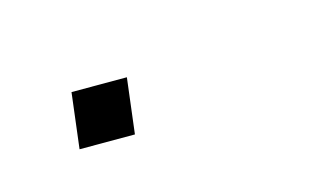

<svg xmlns="http://www.w3.org/2000/svg" viewBox="-27 -87 233 134"><g transform="rotate(-15 90.0 -20.0)"><path d="M65.9 -40 61 0H21L25.9 -40Z"/></g></svg>

Font: Cooper Hewitt
Style: Thin Italic
Weight: 702
Designer: Village Type and Design LLC
Foundry: Cooper Hewitt Smithsonian Design Museum
Version: 1.000